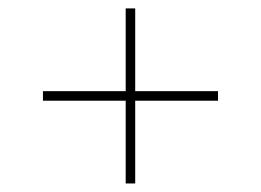

<svg xmlns="http://www.w3.org/2000/svg" viewBox="-20 -510 614 452"><path d="M275.9 -78.1V-272.9H81.1V-295.4H275.9V-490.2H298.3V-295.4H493.2V-272.9H298.3V-78.1Z"/></svg>

Font: Inter Display Thin
Style: Regular
Weight: 100
Designer: Rasmus Andersson
Foundry: rsms
Version: Version 4.000;git-a52131595